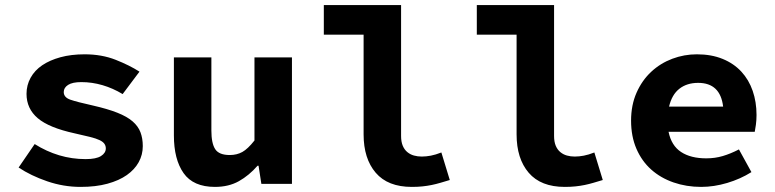

<svg xmlns="http://www.w3.org/2000/svg" viewBox="-20 -721 3040 753"><path d="M296 12Q229 12 165 -10Q101 -32 53 -64L116 -156Q162 -127 212 -112Q262 -97 316 -97Q357 -97 376 -109Q395 -121 395 -139Q395 -149 389.5 -157Q384 -165 370.5 -171.5Q357 -178 333 -184Q309 -190 273 -198Q172 -220 128 -257.5Q84 -295 84 -353Q84 -387 100 -416Q116 -445 145.5 -465Q175 -485 217 -496.5Q259 -508 312 -508Q379 -508 433.5 -486.5Q488 -465 527 -440L461 -352Q423 -375 382 -387Q341 -399 299 -399Q264 -399 247 -388Q230 -377 230 -360Q230 -339 256 -330Q282 -321 345 -307Q402 -294 440 -279Q478 -264 500 -245Q522 -226 531 -202Q540 -178 540 -148Q540 -114 524 -85Q508 -56 477.5 -34.5Q447 -13 401.5 -0.5Q356 12 296 12Z M823 12Q738 12 700 -42Q662 -96 662 -190V-496H809V-209Q809 -159 824 -136Q839 -113 881 -113Q909 -113 930.5 -125Q952 -137 978 -170V-496H1125V0H1005L994 -71H990Q957 -33 917 -10.5Q877 12 823 12Z M1595 12Q1501 12 1453.5 -43.5Q1406 -99 1406 -194V-585H1250V-701H1553V-188Q1553 -165 1559.5 -149.5Q1566 -134 1577.5 -124.5Q1589 -115 1603.5 -111Q1618 -107 1634 -107Q1651 -107 1669.5 -110.5Q1688 -114 1711 -123L1744 -15Q1724 -9 1707 -4Q1690 1 1673 4.5Q1656 8 1637 10Q1618 12 1595 12Z M2195 12Q2101 12 2053.5 -43.5Q2006 -99 2006 -194V-585H1850V-701H2153V-188Q2153 -165 2159.5 -149.5Q2166 -134 2177.5 -124.5Q2189 -115 2203.5 -111Q2218 -107 2234 -107Q2251 -107 2269.5 -110.5Q2288 -114 2311 -123L2344 -15Q2324 -9 2307 -4Q2290 1 2273 4.5Q2256 8 2237 10Q2218 12 2195 12Z M2730 12Q2672 12 2621.5 -5.5Q2571 -23 2534 -56Q2497 -89 2476 -137.5Q2455 -186 2455 -248Q2455 -309 2476.5 -357.5Q2498 -406 2534 -439.5Q2570 -473 2616.5 -490.5Q2663 -508 2713 -508Q2770 -508 2814 -490Q2858 -472 2887.5 -440Q2917 -408 2932 -364.5Q2947 -321 2947 -270Q2947 -250 2944.5 -231.5Q2942 -213 2940 -204H2602Q2613 -150 2651 -125Q2689 -100 2750 -100Q2784 -100 2814.5 -109Q2845 -118 2878 -135L2927 -46Q2884 -19 2832 -3.5Q2780 12 2730 12ZM2718 -396Q2674 -396 2644.5 -373Q2615 -350 2604 -303H2816Q2805 -396 2718 -396Z"/></svg>

Font: Source Code Pro
Style: Bold
Weight: 700
Monospace: yes
Designer: Paul D. Hunt, Teo Tuominen
Foundry: Adobe Systems Incorporated
Version: Version 2.030;PS 1.000;hotconv 16.6.51;makeotf.lib2.5.65220